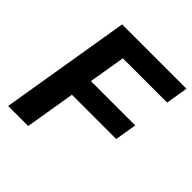

<svg xmlns="http://www.w3.org/2000/svg" viewBox="-195 -869 1010 1010"><g transform="rotate(45 310.0 -364.0)"><path d="M20.3 0 140.9 -727.5H619.6L599.1 -604.1H269.6L235.8 -400.5H565.3L545.2 -279.1H215.7L169.5 0Z"/></g></svg>

Font: Inter Variable
Style: Italic
Weight: 400
Italic angle: -9.39999°
Designer: Rasmus Andersson
Foundry: rsms
Version: Version 4.001;git-9221beed3